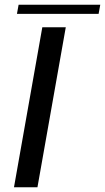

<svg xmlns="http://www.w3.org/2000/svg" viewBox="-20 -790 443 810"><path d="M39 0 158.5 -675H257.5L138 0ZM51.5 -731.5 58.5 -770H403L396 -731.5Z"/></svg>

Font: Anybody ExtraExpanded Regular
Style: Italic
Weight: 400
Width: 8
Italic angle: -10°
Designer: Tyler Finck
Foundry: Etcetera Type Company
Version: Version 1.010; ttfautohint (v1.8.3) -l 8 -r 50 -G 200 -x 14 